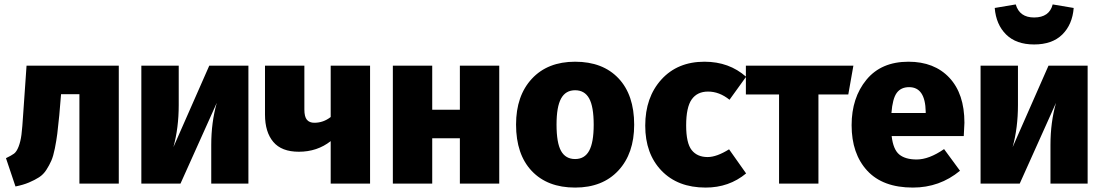

<svg xmlns="http://www.w3.org/2000/svg" viewBox="-20 -830 4989 868"><path d="M100 -533H517V0H339V-404H256L248 -309Q243 -257 239 -225.5Q235 -194 228 -159Q221 -124 212 -103.5Q203 -83 189.5 -62Q176 -41 156.5 -28.5Q137 -16 111 -5Q85 6 50 13L7 -115Q32 -127 43.5 -135.5Q55 -144 64 -167Q73 -190 77 -221Q81 -252 85 -317Z M1103 -533V0H935V-175Q935 -277 960 -365L796 0H619V-533H788V-355Q788 -252 764 -165L926 -533Z M1475 -533H1653V0H1475V-192Q1414 -144 1331 -144Q1253 -144 1215.5 -188.5Q1178 -233 1178 -312V-533H1356V-335Q1356 -302 1367.5 -288.5Q1379 -275 1401 -275Q1442 -275 1475 -301Z M2059 0V-205H1934V0H1756V-533H1934V-334H2059V-533H2237V0Z M2580 -551Q2705 -551 2776 -476Q2847 -401 2847 -266Q2847 -136 2775.5 -59Q2704 18 2580 18Q2455 18 2384 -57Q2313 -132 2313 -267Q2313 -397 2384.5 -474Q2456 -551 2580 -551ZM2496 -267Q2496 -184 2516.5 -147.5Q2537 -111 2580 -111Q2623 -111 2643.5 -148.5Q2664 -186 2664 -266Q2664 -348 2643.5 -385Q2623 -422 2580 -422Q2537 -422 2516.5 -384.5Q2496 -347 2496 -267Z M3165 -551Q3276 -551 3353 -483L3278 -379Q3232 -416 3181 -416Q3132 -416 3107 -380.5Q3082 -345 3082 -263Q3082 -183 3107 -151.5Q3132 -120 3179 -120Q3220 -120 3276 -155L3353 -46Q3276 18 3170 18Q3044 18 2970.5 -58.5Q2897 -135 2897 -262Q2897 -390 2970 -470.5Q3043 -551 3165 -551Z M3838 -533 3815 -403H3680V0H3502V-403H3352V-533Z M4340 -275Q4340 -269 4337 -215H4011Q4018 -154 4045.5 -131.5Q4073 -109 4124 -109Q4180 -109 4248 -156L4320 -58Q4228 18 4107 18Q3971 18 3900.5 -58.5Q3830 -135 3830 -264Q3830 -388 3897 -469.5Q3964 -551 4087 -551Q4204 -551 4272 -478.5Q4340 -406 4340 -275ZM4165 -319V-325Q4163 -436 4090 -436Q4053 -436 4034 -410Q4015 -384 4010 -319Z M4655 -629Q4574 -629 4528.5 -674Q4483 -719 4477 -794L4572 -810Q4589 -751 4655 -751Q4724 -751 4739 -810L4834 -794Q4828 -719 4782.5 -674Q4737 -629 4655 -629ZM4897 -533V0H4729V-175Q4729 -277 4754 -365L4590 0H4413V-533H4582V-355Q4582 -252 4558 -165L4720 -533Z"/></svg>

Font: FiraGO ExtraBold
Style: Regular
Weight: 800
Designer: bBox Type
Foundry: bBox Type GmbH
Version: Version 1.001;PS 001.001;hotconv 1.0.88;makeotf.lib2.5.64775